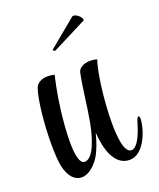

<svg xmlns="http://www.w3.org/2000/svg" viewBox="-122 -709 653 790"><g transform="rotate(-20 204.5 -314.5)"><path d="M175 -523C176 -523 176 -524 177 -524L325 -599C327 -599 328 -601 328 -604C328 -614 308 -633 294 -633C291 -633 289 -632 287 -630L167 -531C166 -531 166 -531 166 -530C166 -527 171 -523 175 -523ZM100 4C126 4 155 -16 178 -51C195 -78 207 -114 216 -149C220 -83 241 4 310 4C370 4 405 -83 409 -136V-140C409 -149 407 -152 404 -152C401 -152 398 -148 396 -143C387 -114 379 -88 369 -69C354 -40 341 -31 331 -31H330C297 -31 292 -110 292 -163C292 -266 309 -386 325 -431C314 -434 304 -435 295 -435C265 -435 245 -421 241 -405C229 -350 221 -266 209 -199C196 -130 171 -52 133 -52C111 -52 103 -93 103 -148C103 -191 107 -241 113 -288C121 -355 135 -416 139 -431C128 -434 118 -435 109 -435C79 -435 61 -421 55 -405C39 -362 28 -255 28 -167C28 -128 30 -92 35 -69C46 -19 71 4 100 4Z"/></g></svg>

Font: Style Script
Style: Regular
Weight: 400
Designer: Robert E. Leuschke
Foundry: Robert E. Leuschke
Version: Version 1.010